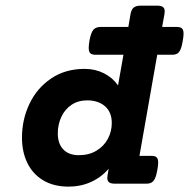

<svg xmlns="http://www.w3.org/2000/svg" viewBox="-20 -661 681 691"><path d="M640.6 -539.6Q640.6 -529.8 637.7 -513.7Q634.3 -493.2 629.4 -482.4Q624.5 -471.7 617.4 -467.8Q610.4 -463.9 598.6 -463.9H545.9L481.9 -100.1H524.4Q537.6 -100.1 543.5 -95Q549.3 -89.8 549.3 -75.7Q549.3 -65.9 546.4 -50.3Q543 -29.8 537.8 -19Q532.7 -8.3 525.6 -4.2Q518.6 0 506.8 0H392.6Q378.9 0 372.6 -4.9Q366.2 -9.8 366.2 -20.5Q366.2 -22.9 367.2 -30.8L371.1 -53.7Q344.2 -22.5 307.1 -5.9Q270 10.7 227.5 10.7Q173.3 10.7 135.5 -12Q97.7 -34.7 78.4 -74.5Q59.1 -114.3 59.1 -165.5Q59.1 -230.5 85.9 -287.1Q112.8 -343.8 163.8 -378.4Q214.8 -413.1 284.7 -413.1Q322.8 -413.1 354.2 -397.2Q385.7 -381.3 404.8 -353.5L424.3 -463.9H324.2Q311 -463.9 305.2 -469.2Q299.3 -474.6 299.3 -489.3Q299.3 -497.6 301.8 -513.7Q307.1 -543.5 315.9 -553.7Q324.7 -564 341.8 -564H441.9L449.7 -609.9Q452.6 -626.5 460.9 -633.5Q469.2 -640.6 485.8 -640.6H546.4Q560.1 -640.6 566.4 -635.7Q572.8 -630.9 572.8 -620.1Q572.8 -617.7 571.8 -609.9L563.5 -564H616.2Q628.9 -564 634.8 -558.8Q640.6 -553.7 640.6 -539.6ZM382.3 -218.3Q382.3 -257.3 357.9 -278.6Q333.5 -299.8 293.9 -299.8Q261.2 -299.8 237.3 -283.7Q213.4 -267.6 200.7 -240.2Q188 -212.9 188 -180.7Q188 -144 207.8 -123.3Q227.5 -102.5 263.7 -102.5Q300.3 -102.5 327.1 -118.7Q354 -134.8 368.2 -161.4Q382.3 -188 382.3 -218.3Z"/></svg>

Font: Courier Prime
Style: Bold Italic
Weight: 700
Italic angle: -10°
Designer: Alan Dague-Greene
Foundry: Quote-Unquote Apps
Version: Version 3.018